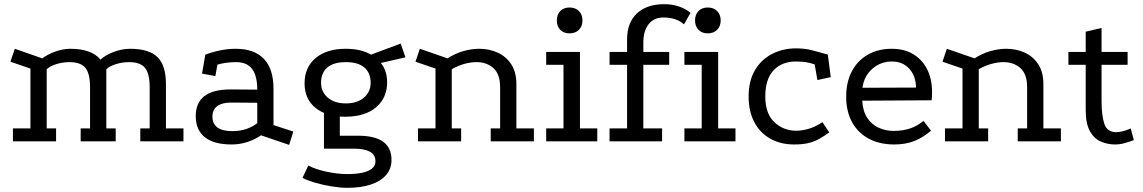

<svg xmlns="http://www.w3.org/2000/svg" viewBox="-20 -678 5485 921"><path d="M42 0V-62H126V-349L30 -382L51 -444L183 -398Q211 -419 247.5 -431.5Q284 -444 318 -444Q368 -444 404.5 -431Q441 -418 462 -392Q487 -415 527 -429.5Q567 -444 604 -444Q695 -444 735.5 -404Q776 -364 776 -275V-62H860V0H653V-62H698V-259Q698 -325 675.5 -352.5Q653 -380 599 -380Q567 -380 536.5 -370.5Q506 -361 490 -346V-62H535V0H367V-62H412V-259Q412 -325 389.5 -352.5Q367 -380 313 -380Q281 -380 250.5 -370.5Q220 -361 204 -346V-62H249V0Z M1232 -29Q1167 15 1091 15Q1007 15 963.5 -19Q920 -53 919 -118Q917 -249 1085 -249L1214 -248Q1214 -315 1189 -347.5Q1164 -380 1113 -380Q1089 -380 1066 -377Q1043 -374 1023 -368L1013 -313L949 -325L965 -416Q1003 -430 1039.5 -437Q1076 -444 1110 -444Q1200 -444 1246 -395.5Q1292 -347 1292 -252V-78L1387 -47L1367 17ZM1088 -186Q1045 -186 1022 -169Q999 -152 999 -119Q999 -49 1095 -49Q1164 -49 1214 -87V-185Z M1637 -118Q1546 -118 1493.5 -160.5Q1441 -203 1441 -278Q1441 -355 1494 -399.5Q1547 -444 1638 -444Q1676 -444 1705.5 -437Q1735 -430 1760 -416L1902 -469L1925 -403L1807 -376Q1822 -357 1829.5 -334Q1837 -311 1837 -283Q1837 -233 1812.5 -195.5Q1788 -158 1743 -138Q1698 -118 1637 -118ZM1645 223Q1613 223 1570 216Q1527 209 1488.5 197.5Q1450 186 1431 175L1459 116Q1495 135 1548 146Q1601 157 1645 157Q1688 157 1718 150.5Q1748 144 1764.5 130.5Q1781 117 1781 96Q1781 64 1754 49.5Q1727 35 1677 35H1534V-162L1610 -137V-27H1698Q1778 -27 1818 2Q1858 31 1858 89Q1858 131 1832.5 161Q1807 191 1759.5 207Q1712 223 1645 223ZM1639 -182Q1694 -182 1726 -210Q1758 -238 1758 -281Q1758 -328 1728 -354Q1698 -380 1639 -380Q1580 -380 1550 -354Q1520 -328 1520 -281Q1520 -238 1552 -210Q1584 -182 1639 -182Z M1985 0V-62H2069V-349L1973 -382L1994 -444L2127 -398Q2162 -421 2201.5 -432.5Q2241 -444 2279 -444Q2327 -444 2367.5 -425.5Q2408 -407 2432.5 -369.5Q2457 -332 2457 -275V-62H2541V0H2334V-62H2379V-259Q2379 -323 2346.5 -351.5Q2314 -380 2266 -380Q2238 -380 2207.5 -371.5Q2177 -363 2147 -346V-62H2192V0Z M2600 -429H2762V-62H2845V0H2600V-62H2683V-367H2600ZM2712 -642Q2740 -642 2757 -625Q2774 -608 2774 -580Q2774 -552 2757 -535Q2740 -518 2712 -518Q2684 -518 2667.5 -535Q2651 -552 2651 -580Q2651 -608 2667.5 -625Q2684 -642 2712 -642Z M2988 -489Q2988 -569 3035 -613.5Q3082 -658 3167 -658Q3203 -658 3236.5 -647Q3270 -636 3292 -616L3261 -561Q3225 -594 3162 -594Q3117 -594 3091.5 -562Q3066 -530 3066 -473V-429H3190V-367H3066V-62H3156V0H2904V-62H2988V-367H2904V-429H2988ZM3263 -429H3425V-62H3508V0H3263V-62H3346V-367H3263ZM3375 -642Q3403 -642 3420 -625Q3437 -608 3437 -580Q3437 -552 3420 -535Q3403 -518 3375 -518Q3347 -518 3330.5 -535Q3314 -552 3314 -580Q3314 -608 3330.5 -625Q3347 -642 3375 -642Z M3888 -369Q3865 -377 3844.5 -380Q3824 -383 3798 -383Q3731 -383 3691 -341Q3651 -299 3651 -215Q3651 -133 3694.5 -92Q3738 -51 3799 -51Q3830 -51 3862 -61Q3894 -71 3925 -92L3958 -43Q3933 -25 3910 -12Q3887 1 3859 8Q3831 15 3789 15Q3725 15 3675.5 -12.5Q3626 -40 3598.5 -92Q3571 -144 3571 -215Q3571 -290 3601.5 -341.5Q3632 -393 3684 -419.5Q3736 -446 3799 -446Q3839 -446 3873 -437.5Q3907 -429 3951 -416L3965 -308L3901 -294Z M4446 -51Q4406 -17 4364.5 -1Q4323 15 4270 15Q4200 15 4148 -12.5Q4096 -40 4067.5 -91.5Q4039 -143 4039 -215Q4039 -284 4066 -335.5Q4093 -387 4142.5 -415.5Q4192 -444 4257 -444Q4318 -444 4361 -418Q4404 -392 4427.5 -345.5Q4451 -299 4451 -235Q4451 -226 4450.5 -216.5Q4450 -207 4449 -197L4116 -195Q4119 -144 4140.5 -112Q4162 -80 4195.5 -65Q4229 -50 4267 -50Q4311 -50 4346 -62Q4381 -74 4410 -98ZM4374 -258Q4373 -314 4341.5 -348.5Q4310 -383 4258 -383Q4205 -383 4165 -348.5Q4125 -314 4117 -257Z M4513 0V-62H4597V-349L4501 -382L4522 -444L4655 -398Q4690 -421 4729.5 -432.5Q4769 -444 4807 -444Q4855 -444 4895.5 -425.5Q4936 -407 4960.5 -369.5Q4985 -332 4985 -275V-62H5069V0H4862V-62H4907V-259Q4907 -323 4874.5 -351.5Q4842 -380 4794 -380Q4766 -380 4735.5 -371.5Q4705 -363 4675 -346V-62H4720V0Z M5329 15Q5293 15 5260.5 1Q5228 -13 5208 -49Q5188 -85 5188 -149V-367H5105V-429H5188V-526L5264 -544V-429H5389V-367H5264V-193Q5264 -126 5277 -85Q5290 -44 5334 -44Q5365 -44 5404 -62L5419 -6Q5398 2 5375 8.5Q5352 15 5329 15Z"/></svg>

Font: Podkova
Style: Regular
Weight: 400
Designer: Ilya Yudin
Foundry: Cyreal (www.cyreal.org)
Version: Version 2.103